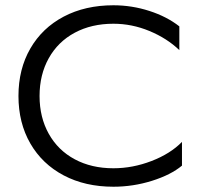

<svg xmlns="http://www.w3.org/2000/svg" viewBox="-20 -698 770 728"><path d="M410 10Q303 10 221.5 -33Q140 -76 95 -154Q50 -232 50 -334Q50 -436 95 -514Q140 -592 221.5 -635Q303 -678 410 -678Q480 -678 546.5 -656.5Q613 -635 660 -598V-508Q613 -553 546.5 -580.5Q480 -608 410 -608Q327 -608 263.5 -574Q200 -540 165 -477.5Q130 -415 130 -334Q130 -253 165 -190.5Q200 -128 263.5 -94Q327 -60 410 -60Q483 -60 554.5 -87.5Q626 -115 670 -160V-70Q628 -35 556.5 -12.5Q485 10 410 10Z"/></svg>

Font: Madhuban Light
Style: Regular
Weight: 300
Designer: jaikishan Patel
Foundry: MagicType
Version: Version 1.000